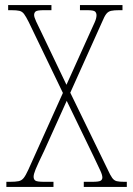

<svg xmlns="http://www.w3.org/2000/svg" viewBox="-20 -734 524 754"><path d="M5 0V-20H19Q41 -20 53 -22.5Q65 -25 73 -35Q81 -45 91 -67L227 -369L93 -647Q82 -669 74.5 -679Q67 -689 56 -691.5Q45 -694 24 -694H12V-714H182V-694H153Q126 -694 120 -689Q114 -684 114 -675Q114 -667 122 -649.5Q130 -632 142 -608L241 -401L334 -607Q344 -629 351.5 -645.5Q359 -662 359 -674Q359 -683 353.5 -688.5Q348 -694 322 -694H294V-714H461V-694H448Q428 -694 416.5 -691.5Q405 -689 397.5 -679.5Q390 -670 381 -648L256 -370L403 -68Q413 -46 420.5 -35.5Q428 -25 438.5 -22.5Q449 -20 468 -20H478V0H309V-20H342Q369 -20 375.5 -24.5Q382 -29 382 -37Q382 -47 373.5 -65Q365 -83 347 -121L242 -338L154 -143Q128 -89 120 -69.5Q112 -50 112 -40Q112 -30 118.5 -25Q125 -20 154 -20H190V0Z"/></svg>

Font: Noto Serif Armenian Condensed Thin
Style: Regular
Weight: 100
Width: 3
Designer: Monotype Design Team
Foundry: Monotype Imaging Inc.
Version: Version 2.008; ttfautohint (v1.8.4.7-5d5b)